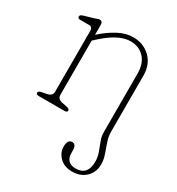

<svg xmlns="http://www.w3.org/2000/svg" viewBox="-159 -535 782 850"><g transform="rotate(30 232.0 -109.5)"><path d="M371 -5V-302.5Q371 -356.5 343.8 -385Q316.5 -413.5 273.5 -413.5Q211.5 -413.5 131.5 -338.5L122 -329.5V-53Q122 -30.5 148 -26L170.5 -21.5Q187.5 -18.5 187.5 -9.5Q187.5 0 173 0H42.5Q28 0 28 -9.5Q28 -18.5 45 -21.5L68.5 -26Q95 -31 95 -53V-329.5L93 -331.5L95 -333.5V-363Q95 -385 76 -384H33.5Q19 -383 19 -394Q19 -402.5 33 -406.5L80.5 -420.5Q87 -422 94.5 -425.2Q102 -428.5 105.5 -428.5Q122 -428.5 122 -410.5V-359.5Q161 -394.5 199.5 -414.8Q238 -435 274 -435Q327.5 -435 362.8 -400.8Q398 -366.5 398 -310V-24.5Q398 1 406.8 26.2Q415.5 51.5 424 75.8Q432.5 100 432.5 123.5Q432.5 165 405.5 190.5Q378.5 216 336.5 216Q296 216 272.5 192.5Q249 169 249 138.5Q249 102 272.5 102Q293 102 293 133.5V146Q293 169 305.2 182.8Q317.5 196.5 343.5 196.5Q404 195.5 404 127Q404 103.5 395.8 81Q387.5 58.5 379.2 37Q371 15.5 371 -5Z"/></g></svg>

Font: Fraunces 144pt S100 Thin
Style: Regular
Weight: 100
Version: Version 1.000; ttfautohint (v1.8.3)